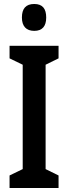

<svg xmlns="http://www.w3.org/2000/svg" viewBox="-20 -1010 343 964"><path d="M152 -990C110 -990 90 -967 90 -922C90 -878 112 -855 152 -855C192 -855 212 -878 212 -922C212 -966 194 -990 152 -990ZM274 -66V-129L209 -161V-685L274 -717V-780H28V-717L94 -685V-161L28 -129V-66Z"/></svg>

Font: Noto Sans Malayalam UI ExtraCondensed SemiBold
Style: Regular
Weight: 600
Width: 2
Designer: Jelle Bosma - Monotype Design Team
Foundry: Monotype Imaging Inc.
Version: Version 2.104